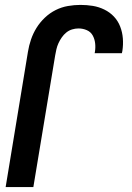

<svg xmlns="http://www.w3.org/2000/svg" viewBox="-20 -763 540 783"><path d="M3 0 94 -552Q98 -577 106.5 -602Q115 -627 129 -649.5Q143 -672 163 -691Q183 -710 207 -722Q231 -734 257 -738.5Q283 -743 308 -743Q334 -743 358.5 -739Q383 -735 405.5 -724Q428 -713 444.5 -695.5Q461 -678 470 -655Q479 -632 481 -606.5Q483 -581 479 -555L477 -546H366L367 -551Q370 -569 368 -586.5Q366 -604 358 -618.5Q350 -633 334 -640Q318 -647 300 -647Q287 -647 274 -643Q261 -639 250.5 -630.5Q240 -622 232 -610.5Q224 -599 218.5 -587Q213 -575 210 -562Q207 -549 205 -537L116 0Z"/></svg>

Font: Iosevka
Style: Bold Italic
Weight: 700
Italic angle: -9°
Monospace: yes
Designer: Belleve Invis
Foundry: Belleve Invis
Version: Version 32.5.0; ttfautohint (v1.8.4)